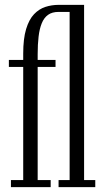

<svg xmlns="http://www.w3.org/2000/svg" viewBox="-20 -770 434 790"><path d="M25 0V-29H75.5V-494.5H16.5V-523.5H75.5V-549.5Q75.5 -611 87.5 -650.5Q99.5 -690 120 -711.5Q140.5 -733 166.5 -741.5Q192.5 -750 221 -750V-721Q194.5 -721 177.8 -709Q161 -697 151.8 -674.2Q142.5 -651.5 138.8 -619.5Q135 -587.5 135 -547.5Q135 -540 135 -533.2Q135 -526.5 135 -523.5H208.5V-494.5H135V-29H188.5V0ZM221 0V-29H266.5V-721H221V-750H326V-29H372V0Z"/></svg>

Font: Imbue 24pt Light
Style: Regular
Weight: 300
Designer: Tyler Finck
Foundry: Etcetera Type Company
Version: Version 1.102